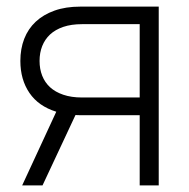

<svg xmlns="http://www.w3.org/2000/svg" viewBox="-20 -560 570 580"><path d="M47 0 150 -222.5Q96.5 -239 69 -279.2Q41.5 -319.5 41.5 -376Q41.5 -412.5 53.2 -442.8Q65 -473 88 -494.5Q111 -516 144.8 -528Q178.5 -540 222.5 -540H459.5V0H402V-212H222.5Q218.5 -212 215 -212.2Q211.5 -212.5 208 -212.5L108.5 0ZM227.5 -487Q195.5 -487 171.2 -478.8Q147 -470.5 131.2 -455.8Q115.5 -441 107.5 -420.8Q99.5 -400.5 99.5 -376Q99.5 -351.5 107.5 -331.2Q115.5 -311 131.2 -296.5Q147 -282 171.2 -273.8Q195.5 -265.5 227.5 -265.5H402V-487Z"/></svg>

Font: Vela Sans Light
Style: Regular
Weight: 300
Designer: Principal design: Mikhail Sharanda - project Manrope.
Design modification: Ravid Balaliev
Foundry: Mikhail Sharanda
Version: Version 1.001